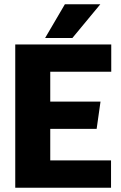

<svg xmlns="http://www.w3.org/2000/svg" viewBox="-20 -874 564 894"><path d="M51 -667H498V-540H214V-401H448L430 -274H214V-127H497V0H51ZM447 -854 317 -697H190L282 -854Z"/></svg>

Font: Epunda Sans ExtraBold
Style: Regular
Weight: 800
Designer: Simon Atzbach
Foundry: typofactur
Version: Version 2.204; ttfautohint (v1.8.4.7-5d5b)